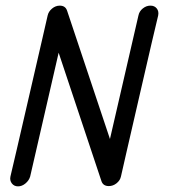

<svg xmlns="http://www.w3.org/2000/svg" viewBox="-20 -668 600 681"><path d="M513 -648Q513 -648 514 -648Q528 -648 536 -638Q544 -628 541 -613Q532 -577 518.5 -518Q505 -459 476 -334Q447 -209 428 -125.5Q409 -42 409 -42Q406 -28 393.5 -18Q381 -8 366 -8Q346 -8 340 -25L188 -481L87 -42Q83 -28 70.5 -17.5Q58 -7 44 -7Q30 -7 22 -17.5Q14 -28 17 -42Q26 -79 39.5 -138Q53 -197 82 -322Q111 -447 130 -530Q149 -613 149 -613Q152 -627 164.5 -637.5Q177 -648 192 -648Q212 -648 218 -630L370 -175L471 -613Q474 -628 486.5 -638Q499 -648 513 -648Z"/></svg>

Font: Brass Mono
Style: Italic
Weight: 400
Italic angle: -13°
Monospace: yes
Version: Version 1.100; ttfautohint (v1.8.3) -l 8 -r 50 -G 200 -x 14 